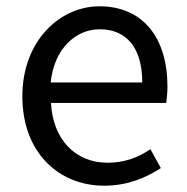

<svg xmlns="http://www.w3.org/2000/svg" viewBox="-20 -577 594 610"><path d="M311 13C385 13 443 -12 491 -43L458 -103C418 -76 375 -60 322 -60C219 -60 148 -134 142 -250H508C510 -263 512 -282 512 -302C512 -457 434 -557 296 -557C170 -557 51 -447 51 -271C51 -92 167 13 311 13ZM141 -315C152 -422 220 -484 297 -484C382 -484 432 -425 432 -315Z"/></svg>

Font: Noto Sans CJK SC Regular
Style: Regular
Weight: 400
Designer: Ryoko NISHIZUKA (kana & ideographs); Paul D. Hunt (Latin, Greek & Cyrillic); Wenlong ZHANG (bopomofo); Sandoll Communica
Foundry: Adobe Systems Incorporated
Version: Version 1.004;PS 1.004;hotconv 1.0.82;makeotf.lib2.5.63406